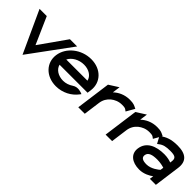

<svg xmlns="http://www.w3.org/2000/svg" viewBox="141 -1244 2051 2051"><g transform="rotate(45 1166.0 -219.0)"><path d="M82 -451 300.6 25 650 -451H541L325.7 -146L191 -451Z M1078.3 -180 1084.3 -224C1102.1 -356 1003.5 -462 853.5 -462C703.5 -462 574.3 -357 556.6 -226C538.8 -95 639.5 11 789.5 11C888.5 11 979 -37 1032.9 -110L1042.6 -123L1030.3 -128C1029.3 -128 966.2 -157 914.4 -121C881.4 -99 843.5 -85 802.5 -85C727.5 -85 668.8 -124 655.3 -180ZM666.5 -270C694.1 -326 763.5 -366 840.5 -366C916.5 -366 975.1 -326 986.5 -270Z M1550.3 -424C1525 -436 1510.4 -447 1451.4 -447C1371.4 -447 1310.1 -415 1266.6 -374L1278.6 -463L1171.4 -395L1118 0H1216L1241.7 -190C1248.3 -239 1272.7 -279 1306.4 -306C1336.6 -330 1377.3 -350 1430.3 -350C1474.3 -350 1480.6 -345 1496 -333L1506.9 -325L1560.7 -419Z M1963.3 -424C1938 -436 1923.4 -447 1864.4 -447C1784.4 -447 1723.1 -415 1679.6 -374L1691.6 -463L1584.4 -395L1531 0H1629L1654.7 -190C1661.3 -239 1685.7 -279 1719.4 -306C1749.6 -330 1790.3 -350 1843.3 -350C1887.3 -350 1893.6 -345 1909 -333L1919.9 -325L1973.7 -419Z M1948.4 -395 1990 -318 2002.2 -327C2041.4 -358 2077.5 -366 2144.5 -366C2218.5 -366 2239.2 -349 2232.3 -298L2229.5 -277C2210.5 -285 2170 -296 2124 -296C1999 -296 1894.1 -252 1878.7 -138C1866.2 -46 1937.5 11 2048.5 11C2115.5 11 2175 -22 2205.1 -45L2199 0H2290L2330 -296C2345.2 -408 2285.5 -462 2157.5 -462C2062.5 -462 2005.4 -439 1957.4 -402ZM1980.9 -140C1987.4 -188 2038.3 -202 2111.3 -202C2156.3 -202 2199.8 -191 2217 -185L2212.2 -149C2198.4 -136 2134.2 -83 2064.2 -83C2004.2 -83 1975.7 -101 1980.9 -140Z"/></g></svg>

Font: Charger
Style: ExBdIt
Weight: 400
Designer: Jasper
Foundry: Cannot Into Space Fonts
Version: Version 0.99